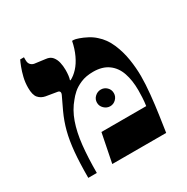

<svg xmlns="http://www.w3.org/2000/svg" viewBox="-141 -718 816 839"><g transform="rotate(-30 267.5 -298.5)"><path d="M69 0Q69 -76 74 -129.5Q79 -183 90 -225.5Q101 -268 120 -309L149 -370Q154 -380 151.5 -386Q149 -392 139 -393L85 -402Q64 -406 51 -421Q38 -436 38 -472Q38 -499 44 -523.5Q50 -548 57.5 -567.5Q65 -587 70 -597H89V-582Q89 -568 96 -560Q103 -552 114 -550L167 -543Q189 -541 200 -527.5Q211 -514 215 -495.5Q219 -477 219 -458Q219 -444 217.5 -431Q216 -418 213 -410L215 -408Q235 -418 253.5 -438Q272 -458 286 -488Q300 -518 307 -554H315Q322 -554 339.5 -548Q357 -542 377 -531.5Q397 -521 412 -507Q442 -481 459.5 -440.5Q477 -400 484 -355.5Q491 -311 491 -270Q491 -230 486 -179.5Q481 -129 474 -81.5Q467 -34 462 0H190L219 -145H445Q448 -165 449 -186Q450 -207 450 -222Q450 -272 437 -310Q424 -348 394.5 -369.5Q365 -391 319 -391Q282 -391 255.5 -379.5Q229 -368 213 -353.5Q197 -339 188 -327Q158 -292 141.5 -245Q125 -198 118.5 -137.5Q112 -77 112 0ZM309 -223Q292 -223 279 -235.5Q266 -248 266 -265Q266 -283 279 -295Q292 -307 309 -307Q326 -307 338.5 -295Q351 -283 351 -265Q351 -248 338.5 -235.5Q326 -223 309 -223Z"/></g></svg>

Font: Frank Ruhl Libre SemiBold
Style: Regular
Weight: 600
Designer: Yanek Iontef
Foundry: Fontef
Version: Version 6.003;gftools[0.9.30]